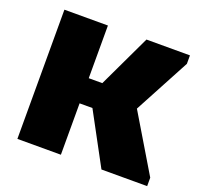

<svg xmlns="http://www.w3.org/2000/svg" viewBox="-120 -824 1007 960"><g transform="rotate(20 383.5 -344.0)"><path d="M65.4 -687.5H296.9V-407.2H369.1L502 -687.5H733.4V-642.6L575.2 -346.7L755.9 -44.9V0H512.7L365.2 -273.4H296.9V0H65.4Z"/></g></svg>

Font: Paytone One
Style: Regular
Weight: 400
Designer: vernon adams
Foundry: vernon adams
Version: 1.000